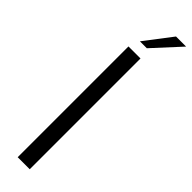

<svg xmlns="http://www.w3.org/2000/svg" viewBox="-317 -915 902 902"><g transform="rotate(45 134.5 -463.5)"><path d="M77 0V-736H157V0ZM98 -791 202 -927H269L144 -791Z"/></g></svg>

Font: Exo Thin
Style: Regular
Weight: 400
Version: Version 2.000